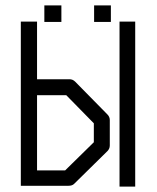

<svg xmlns="http://www.w3.org/2000/svg" viewBox="-20 -739 580 710"><path d="M422 -659H480V-49H422ZM57 -52V-659H117V-446H237Q249 -446 258 -437L377 -316Q386 -307 386 -295V-201Q386 -189 377 -180L254 -59Q247 -52 233 -52ZM117 -109H221L327 -213V-283L225 -387H117ZM144 -719H207V-658H144ZM328 -719H390V-658H328Z"/></svg>

Font: 3270 Nerd Font
Style: Regular
Weight: 400
Monospace: yes
Version: Version 3.0.1;Nerd Fonts 3.3.0